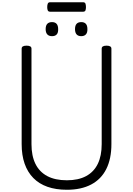

<svg xmlns="http://www.w3.org/2000/svg" viewBox="-20 -1681 1192 1720"><path d="M579 19Q481 19 405.5 -7.5Q330 -34 278.5 -86.5Q227 -139 200.5 -215Q174 -291 174 -390V-1245Q174 -1259 185 -1265.5Q196 -1272 218 -1272Q240 -1272 251 -1265.5Q262 -1259 262 -1245V-390Q262 -285 297.5 -213Q333 -141 403.5 -103.5Q474 -66 579 -66Q682 -66 751.5 -103.5Q821 -141 856 -213Q891 -285 891 -390V-1245Q891 -1259 902 -1265.5Q913 -1272 935 -1272Q978 -1272 978 -1245V-390Q978 -258 932 -166.5Q886 -75 796.5 -28Q707 19 579 19ZM446 -1357Q418 -1357 403.5 -1373Q389 -1389 389 -1420Q389 -1452 403.5 -1467.5Q418 -1483 446 -1483Q473 -1483 487 -1467.5Q501 -1452 501 -1420Q502 -1388 488 -1372.5Q474 -1357 446 -1357ZM708 -1357Q680 -1357 666 -1373Q652 -1389 652 -1420Q652 -1452 666 -1467.5Q680 -1483 708 -1483Q735 -1483 749 -1467.5Q763 -1452 763 -1420Q764 -1389 749.5 -1373Q735 -1357 708 -1357ZM430 -1576Q413 -1576 408 -1587.5Q403 -1599 403 -1617Q403 -1636 408 -1648.5Q413 -1661 430 -1661H723Q741 -1661 745.5 -1648.5Q750 -1636 750 -1617Q750 -1599 745.5 -1587.5Q741 -1576 723 -1576Z"/></svg>

Font: Playwrite VN
Style: Regular
Weight: 400
Designer: Veronika Burian, José Scaglione
Foundry: TypeTogether
Version: Version 1.002